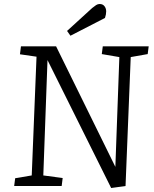

<svg xmlns="http://www.w3.org/2000/svg" viewBox="-20 -932 774 962"><path d="M558 -96 578 -646 490 -661 495 -700H725L720 -661L635 -646L609 0L537 10L218 -631L197 -53L294 -40L289 0H51L56 -39L139 -53L163 -648L80 -660L85 -700H261ZM442 -892Q453 -901 461.5 -906.5Q470 -912 479 -912Q495 -912 503.5 -901Q512 -890 512 -875Q512 -860 506 -842L333 -753L316 -777Z"/></svg>

Font: Literata 12pt Light
Style: Italic
Weight: 300
Italic angle: -2°
Designer: Latin by Veronika Burian and Jose Scaglione. Greek by Irene Vlachou. Cyrillic by Vera Evstafieva
Foundry: TypeTogether
Version: Version 3.002